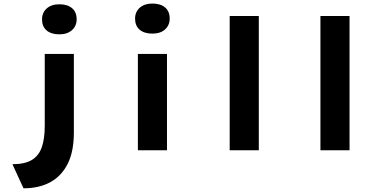

<svg xmlns="http://www.w3.org/2000/svg" viewBox="-20 -828 2116 1058"><path d="M109.4 209.6 48.5 76.8Q115.4 76.8 154.2 54.1Q193 31.3 209.8 -15.4Q226.6 -62 226.6 -135.2V-530.7H387V-97Q387 6.8 353.1 74.4Q319.2 141.9 257.4 175.8Q195.6 209.6 109.4 209.6ZM307 -638.8Q261.9 -638.8 236.7 -660.4Q211.6 -682 211.6 -721.6Q211.6 -758.1 237.2 -781.2Q262.9 -804.4 307 -804.4Q352 -804.4 377.2 -782.8Q402.4 -761.2 402.4 -721.6Q402.4 -685.1 376.7 -662Q351 -638.8 307 -638.8Z M739.8 0V-530.7H900.2V0ZM819.7 -642.8Q774.6 -642.8 749.5 -664.4Q724.3 -686 724.3 -725.6Q724.3 -762.1 750 -785.3Q775.6 -808.4 819.7 -808.4Q864.7 -808.4 889.9 -786.8Q915.1 -765.2 915.1 -725.6Q915.1 -689.2 889.7 -666Q864.3 -642.8 819.7 -642.8Z M1245.7 0V-740H1406.1V0Z M1745.7 0V-740H1906.1V0Z"/></svg>

Font: Lexend Peta
Style: Regular
Weight: 400
Designer: Bonnie Shaver-Troup, Thomas Jockin
Foundry: Lexend
Version: Version 1.007